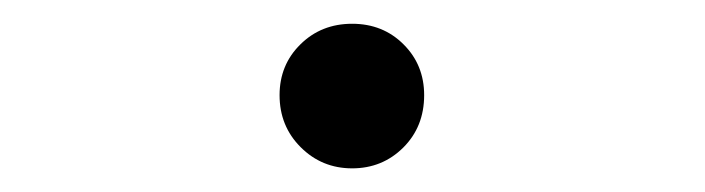

<svg xmlns="http://www.w3.org/2000/svg" viewBox="-20 -136 602 164"><path d="M218.8 -54.7Q218.8 -80.6 236.6 -98.1Q254.4 -115.7 280.8 -115.7Q307.1 -115.7 324.7 -98.1Q342.3 -80.6 342.3 -54.7Q342.3 -27.8 324.5 -10Q306.6 7.8 280.8 7.8Q254.9 7.8 236.8 -10.3Q218.8 -28.3 218.8 -54.7Z"/></svg>

Font: Reddit Mono Light
Style: Regular
Weight: 300
Monospace: yes
Designer: Stephen Hutchings
Foundry: Reddit
Version: Version 1.011